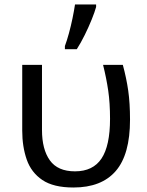

<svg xmlns="http://www.w3.org/2000/svg" viewBox="-20 -825 653 855"><path d="M307 10Q218 10 168.5 -23.5Q119 -57 99 -114.5Q79 -172 79 -243V-536H167V-246Q167 -160 202 -111Q237 -62 314 -62Q394 -62 432 -119Q470 -176 470 -296Q470 -366 462 -421Q454 -476 439 -536H527Q543 -477 551 -421.5Q559 -366 559 -292Q559 -137 495.5 -63.5Q432 10 307 10ZM269 -606V-620Q278 -644 287 -677Q296 -710 303 -744Q310 -778 314 -805H408V-794Q402 -772 388.5 -738.5Q375 -705 357.5 -669.5Q340 -634 322 -606Z"/></svg>

Font: Apis
Style: Regular
Weight: 400
Designer: Monotype Design Team
Foundry: Monotype Imaging Inc.
Version: Version 2.000; build 0001